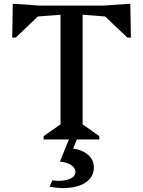

<svg xmlns="http://www.w3.org/2000/svg" viewBox="-20 -719 738 990"><path d="M205 0V-17L292 -78V-643L175 -634L61 -525H43L46 -699H59L185 -690H512L638 -699H652L655 -525H637L522 -634L406 -643V-78L492 -17V0ZM236 244 250 211Q300 218 334.5 205.5Q369 193 369 167Q369 147 347.5 132.5Q326 118 289 114L341 -14H382L357 47Q406 54 435 80Q464 106 464 144Q464 185 435 211.5Q406 238 354.5 247Q303 256 236 244Z"/></svg>

Font: Platypi
Style: Regular
Weight: 400
Designer: David Sargent
Foundry: Bolt Cutter Type
Version: Version 1.200; ttfautohint (v1.8.4.7-5d5b)